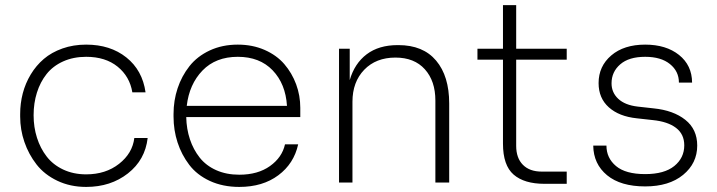

<svg xmlns="http://www.w3.org/2000/svg" viewBox="-20 -716 2813 753"><path d="M317.9 17.1Q255.4 17.1 204.8 -7.1Q154.3 -31.2 123.3 -71Q92.3 -110.8 75.7 -159.2Q59.1 -207.5 59.1 -258.8V-269Q59.1 -310.5 69.3 -349.9Q79.6 -389.2 100.6 -424.1Q121.6 -459 151.9 -484.9Q182.1 -510.7 224.9 -525.9Q267.6 -541 317.9 -541Q412.6 -541 475.6 -490.7Q538.6 -440.4 550.8 -354H499Q488.8 -416 441.2 -454.6Q393.6 -493.2 317.9 -493.2Q267.6 -493.2 227.5 -475.1Q187.5 -457 162.6 -425.5Q137.7 -394 124.8 -352.8Q111.8 -311.5 111.8 -264.2Q111.8 -217.3 125 -175.8Q138.2 -134.3 163.1 -102.1Q188 -69.8 228 -51Q268.1 -32.2 317.9 -32.2Q394.5 -32.2 447 -73.5Q499.5 -114.7 506.8 -174.8H559.1Q549.3 -88.9 481.7 -35.9Q414.1 17.1 317.9 17.1Z M918.5 17.1Q854 17.1 803.2 -6.3Q752.4 -29.8 722.2 -69.6Q691.9 -109.4 676.3 -157.5Q660.6 -205.6 660.6 -258.8V-269Q660.6 -321.8 676.5 -369.6Q692.4 -417.5 722.9 -456.3Q753.4 -495.1 802.5 -518.1Q851.6 -541 912.6 -541Q970.2 -541 1017.6 -520.3Q1064.9 -499.5 1095 -464.6Q1125 -429.7 1141.4 -385.5Q1157.7 -341.3 1157.7 -293V-256.8H710.4Q711.4 -210 724.9 -169.7Q738.3 -129.4 763.2 -97.9Q788.1 -66.4 827.9 -48.6Q867.7 -30.8 918.5 -30.8Q991.2 -30.8 1038.8 -64.7Q1086.4 -98.6 1097.7 -149.9H1149.4Q1132.8 -74.2 1071.5 -28.6Q1010.3 17.1 918.5 17.1ZM912.6 -493.2Q826.2 -493.2 774.2 -439.5Q722.2 -385.7 712.4 -300.8H1105.5Q1100.1 -387.2 1049.3 -440.2Q998.5 -493.2 912.6 -493.2Z M1362.3 0H1309.6V-524.9H1351.6V-401.9Q1370.6 -467.3 1418.2 -503.2Q1465.8 -539.1 1539.6 -539.1H1542.5Q1639.2 -539.1 1690.4 -478.3Q1741.7 -417.5 1741.7 -310.1V0H1687.5V-321.8Q1687.5 -398.4 1646.2 -444.3Q1605 -490.2 1530.8 -490.2Q1454.6 -490.2 1408.4 -442.4Q1362.3 -394.5 1362.3 -316.9Z M2202.6 4.9H2115.2Q2036.1 4.9 1994.4 -31.2Q1952.6 -67.4 1952.6 -152.8V-481.9H1852.5V-524.9H1952.6V-695.8H2004.4V-524.9H2202.6V-481.9H2004.4V-144Q2004.4 -96.2 2030.8 -69.6Q2057.1 -43 2104.5 -43H2202.6Z M2510.3 15.1Q2414.1 15.1 2360.8 -28.8Q2307.6 -72.8 2306.6 -145H2358.4Q2358.4 -96.2 2396 -64.7Q2433.6 -33.2 2510.3 -33.2Q2585.4 -33.2 2624.5 -64.9Q2663.6 -96.7 2663.6 -146Q2663.6 -189.9 2631.1 -214.6Q2598.6 -239.3 2539.6 -245.1L2477.5 -252Q2407.7 -259.3 2367.7 -295.2Q2327.6 -331.1 2327.6 -390.1Q2327.6 -456.1 2377.2 -498.5Q2426.8 -541 2510.3 -541Q2592.3 -541 2643.1 -500.5Q2693.8 -460 2694.3 -392.1H2642.6Q2642.6 -436.5 2607.4 -464.8Q2572.3 -493.2 2510.3 -493.2Q2446.3 -493.2 2412.4 -463.6Q2378.4 -434.1 2378.4 -389.2Q2378.4 -353 2404.8 -328.4Q2431.2 -303.7 2481.4 -297.9L2543.5 -291Q2621.1 -283.2 2667.7 -246.1Q2714.4 -209 2714.4 -145Q2714.4 -75.7 2659.2 -30.3Q2604 15.1 2510.3 15.1Z"/></svg>

Font: Sora ExtraLight
Style: Regular
Weight: 200
Designer: Jonathan Barnbrook, Julián Moncada
Foundry: Barnbrook Fonts
Version: Version 2.000